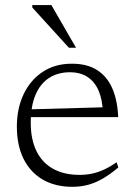

<svg xmlns="http://www.w3.org/2000/svg" viewBox="-20 -710 520 740"><path d="M257 -464.5Q316.5 -464.5 355 -439.5Q393.5 -414.5 413.2 -368.5Q433 -322.5 435.5 -258.5H92L90.5 -288.5L399 -297L376.5 -279Q374.5 -327 359.8 -361Q345 -395 317.5 -413.2Q290 -431.5 249 -431.5Q203.5 -431.5 169.5 -409.8Q135.5 -388 117 -344.8Q98.5 -301.5 98.5 -237.5Q98.5 -172 120.8 -127.2Q143 -82.5 185 -59.2Q227 -36 286.5 -36Q312.5 -36 335.5 -41Q358.5 -46 381.8 -56.8Q405 -67.5 429.5 -84.5L436 -64.5Q405 -38.5 376.8 -22Q348.5 -5.5 320 2.2Q291.5 10 258.5 10Q193 10 145 -17.8Q97 -45.5 71 -97.5Q45 -149.5 45 -222Q45 -292 71 -346.8Q97 -401.5 144.5 -433Q192 -464.5 257 -464.5ZM273 -526H245.5L104.5 -681V-690.5H178Z"/></svg>

Font: Newsreader 14pt Light
Style: Regular
Weight: 300
Designer: Hugues Gentile
Foundry: Production Type
Version: Version 1.003